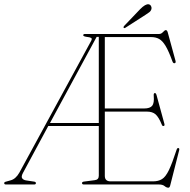

<svg xmlns="http://www.w3.org/2000/svg" viewBox="-38 -858 882 893"><path d="M421.5 -40.5V-272H186.5L69.5 -55Q59.5 -37 65 -29Q70.5 -21 83 -19L119 -13.5Q129 -12.5 129 -6.5Q129 0 121 0H-10.5Q-18.5 0 -18.5 -6.5Q-18.5 -11.5 -9 -13.5L10.5 -19Q35 -25 52 -55L386 -668Q391.5 -678 386 -681.5Q380.5 -685 365 -686.5Q349 -689 349 -694Q349 -700 357.5 -700H702.5Q712 -700 720.2 -709Q728.5 -718 733 -718Q739 -718 742 -708L778.5 -574.5Q780.5 -565.5 774.5 -564Q767.5 -562.5 764 -572.5Q747 -619.5 732.5 -643.8Q718 -668 702.2 -676.8Q686.5 -685.5 666 -685.5H449.5V-353.5H632.5Q659.5 -353.5 669.8 -366Q680 -378.5 677 -412.5Q676 -423.5 681 -425Q687 -426.5 690 -416L726.5 -282.5Q729 -273 723 -272Q717 -270.5 714 -279.5Q700.5 -312.5 686 -325.8Q671.5 -339 644.5 -339H449.5V-40Q449.5 -14.5 476.5 -14.5H674Q698.5 -14.5 715.5 -25Q732.5 -35.5 747.8 -67.2Q763 -99 783.5 -162Q786.5 -170.5 791.5 -169.5Q798 -168.5 795 -158L753.5 5Q751 15 745 15Q736.5 15 727.5 7.5Q718.5 0 700.5 0H352Q343.5 0 343.5 -6.5Q343.5 -12.5 353 -13.5L402.5 -20Q421.5 -22 421.5 -40.5ZM411.5 -686.5 194.5 -286H421.5V-686.5ZM613.5 -815Q638.5 -840.5 653.5 -838Q661 -836.5 664.5 -829.8Q668 -823 666.5 -816.5Q664 -807 656.5 -801.2Q649 -795.5 638 -788.5L544.5 -728.5Q540 -725.5 537.5 -729Q534.5 -732 539.5 -737.5Z"/></svg>

Font: Fraunces 144pt S050 Thin
Style: Regular
Weight: 100
Version: Version 1.000; ttfautohint (v1.8.3)